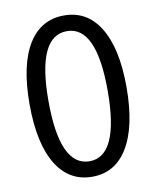

<svg xmlns="http://www.w3.org/2000/svg" viewBox="-85 -813 725 891"><g transform="rotate(-10 277.5 -367.0)"><path d="M111 -82Q49 -182 49 -369Q49 -556 111 -654Q170 -747 278 -747Q385 -747 444 -653Q506 -555 506 -369Q506 -182 444 -82Q385 13 278 13Q171 13 111 -82ZM417 -369Q417 -673 278 -673Q138 -673 138 -369Q138 -60 278 -60Q417 -60 417 -369Z"/></g></svg>

Font: `nÑOSR
Style: Regular
Weight: 400
Designer: Ryoko NISHIZUKA ¬âXZm¬º[P (kana & ideographs); Paul D. Hunt (Latin, Greek & Cyrillic); Wenlong ZHANG _ e¬á¬ü¬ô (bopomof
Foundry: Adobe Systems Incorporated
Version: Version 1.00 June 24, 2014, initial release